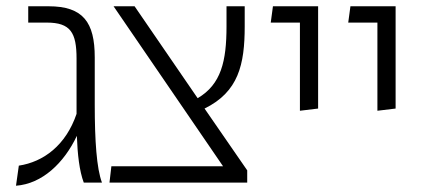

<svg xmlns="http://www.w3.org/2000/svg" viewBox="-20 -582 1367 612"><path d="M305 0C288 -45 282 -134 282 -248V-399C282 -511 245 -562 135 -562H70V-510H129C205 -510 224 -478 224 -395V-238V-219C190 -119 119 -66 40 -54L31 10C114 4 184 -62 225 -149C227 -91 233 -37 247 0Z M632 -236C740 -289 760 -376 760 -498V-562H702V-498C702 -387 685 -313 610 -269L409 -562H342L691 -52H335L329 0H768V-39Z M936 -229 994 -236V-562H850L843 -510H936Z M1183 -229 1241 -236V-562H1097L1090 -510H1183Z"/></svg>

Font: FiraGO Light
Style: Regular
Weight: 300
Designer: bBox Type
Foundry: bBox Type GmbH
Version: Version 1.001;PS 001.001;hotconv 1.0.88;makeotf.lib2.5.64775